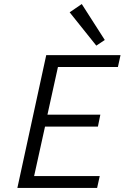

<svg xmlns="http://www.w3.org/2000/svg" viewBox="-20 -931 617 951"><path d="M499 -733 457 -705 325 -870 385 -911ZM564 -599H267L215 -363H477L465 -304H203L149 -59H474L461 0H66L209 -658H577Z"/></svg>

Font: EauTest
Style: Italic
Weight: 400
Italic angle: -12°
Designer: Christian Thalmann (Catharsis Fonts)
Version: Version 0.001;PS 000.001;hotconv 1.0.88;makeotf.lib2.5.64775